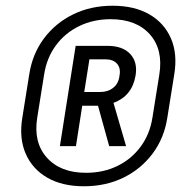

<svg xmlns="http://www.w3.org/2000/svg" viewBox="-20 -760 640 670"><path d="M273 -110Q197 -110 145 -140Q93 -170 69.5 -224Q46 -278 58 -350L82 -500Q93 -572 133.5 -626Q174 -680 235.5 -710Q297 -740 373 -740Q449 -740 501 -710Q553 -680 576.5 -626Q600 -572 588 -500L564 -350Q553 -278 512.5 -224Q472 -170 410.5 -140Q349 -110 273 -110ZM280 -157Q341 -157 390 -181Q439 -205 471 -248.5Q503 -292 512 -350L536 -500Q550 -587 503 -640Q456 -693 366 -693Q306 -693 256.5 -669Q207 -645 175 -601.5Q143 -558 134 -500L110 -350Q96 -263 143.5 -210Q191 -157 280 -157ZM189 -250 244 -600H355Q408 -600 434.5 -571.5Q461 -543 453 -496Q441 -425 376 -401L420 -250H361L322 -391H267L245 -250ZM274 -439H330Q357 -439 375.5 -454Q394 -469 397 -496Q402 -522 388.5 -537.5Q375 -553 348 -553H292Z"/></svg>

Font: JetBrains Mono NL Light
Style: Italic
Weight: 300
Italic angle: -9°
Designer: Philipp Nurullin, Konstantin Bulenkov
Foundry: JetBrains
Version: Version 2.304; ttfautohint (v1.8.4.7-5d5b)